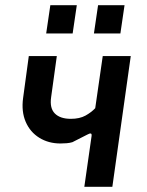

<svg xmlns="http://www.w3.org/2000/svg" viewBox="-20 -720 566 740"><path d="M305 0 333 -196Q334 -205 329.5 -205.5Q325 -206 316 -201L259 -172Q249 -169 237 -168Q225 -167 213 -167Q167 -167 131.5 -189Q96 -211 79 -250.5Q62 -290 69 -342L91 -504H199L177 -345Q171 -303 191.5 -282.5Q212 -262 253 -262Q287 -262 309.5 -274.5Q332 -287 347 -303L376 -504H484L413 0ZM342 -591 358 -700H460L444 -591ZM158 -591 174 -700H276L260 -591Z"/></svg>

Font: Finlandica Medium
Style: Italic
Weight: 500
Italic angle: -8°
Designer: Niklas Ekholm, Juho Hiilivirta, Jaakko Suomalainen
Foundry: Helsinki Type Studio
Version: Version 1.063